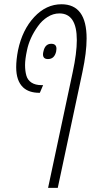

<svg xmlns="http://www.w3.org/2000/svg" viewBox="-20 -660 485 920"><path d="M168.5 -215.3Q118.7 -215.3 90.8 -241.2Q57.6 -272.5 57.6 -337.9Q57.6 -374 66.4 -419.4Q86.9 -517.1 144 -578.4Q201.2 -639.6 274.4 -639.6Q395 -639.6 395 -475.6Q395 -408.7 375 -314.9L256.8 240.2H210.4L328.6 -314.9Q348.1 -406.2 348.1 -467.8Q348.1 -595.7 264.6 -595.7Q234.9 -595.7 207.8 -578.6Q180.7 -561.5 161.6 -534.2Q121.6 -478.5 109.4 -419.4Q100.1 -376.5 100.1 -348.4Q100.1 -320.3 106.2 -298.3Q112.3 -276.4 130.9 -264.2Q149.4 -252 179.7 -252H186.5L170.9 -215.3ZM225.6 -450.2Q250.5 -450.2 250.5 -426.3Q250.5 -420.4 249 -413.1Q240.7 -377 210 -377Q186 -377 186 -399.4Q186 -405.3 188 -413.1Q195.8 -450.2 225.6 -450.2Z"/></svg>

Font: Open Sans Hebrew Condensed Light
Style: Italic
Weight: 300
Width: 3
Italic angle: -12°
Foundry: Ascender Corporation, Yanek Iontef
Version: Version 2.001;PS 002.001;hotconv 1.0.70;makeotf.lib2.5.58329